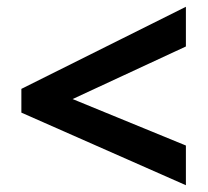

<svg xmlns="http://www.w3.org/2000/svg" viewBox="-20 -645 612 566"><path d="M528 -99 43 -313V-383L528 -625V-508L194 -353L528 -216Z"/></svg>

Font: Noto Sans
Style: Bold
Weight: 700
Designer: Monotype Design Team
Foundry: Monotype Imaging Inc.
Version: Version 2.000;GOOG;noto-source:20170915:90ef993387c0; ttfaut